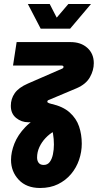

<svg xmlns="http://www.w3.org/2000/svg" viewBox="-20 -720 488 958"><path d="M180 218Q112 218 73.5 177Q35 136 35 78Q35 39 52 -4Q69 -47 106.5 -86Q144 -125 206 -152L250 -65Q227 -52 207.5 -31.5Q188 -11 176.5 14Q165 39 165 66Q165 82 173 92.5Q181 103 198 103Q217 103 228 88.5Q239 74 244 50.5Q249 27 249 1Q249 -27 244.5 -53Q240 -79 233 -94Q227 -103 207 -106.5Q187 -110 173 -110H121Q87 -110 60.5 -131.5Q34 -153 34 -192Q34 -227 53.5 -255Q73 -283 119 -303L289 -377Q294 -379 295.5 -381.5Q297 -384 297 -386Q297 -393 287 -393H45L63 -510H332Q384 -510 416 -481Q448 -452 448 -405Q448 -369 428.5 -334.5Q409 -300 363 -280L223 -221Q219 -220 217.5 -217.5Q216 -215 216 -213Q216 -208 225 -205L235 -202Q294 -189 327.5 -159Q361 -129 374.5 -89Q388 -49 388 -3Q388 38 374.5 77.5Q361 117 334.5 148.5Q308 180 269.5 199Q231 218 180 218ZM183 -577 119 -700H228L263 -632L321 -700H434L330 -577Z"/></svg>

Font: MuseoModerno SemiBold
Style: Italic
Weight: 600
Italic angle: -9°
Designer: Pablo Cosgaya, Héctor Gatti, Marcela Romero, and the Authors of The MuseoModerno Project.
Foundry: Omnibus-Type Team
Version: Version 1.003